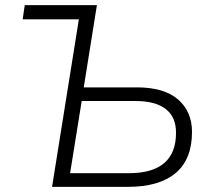

<svg xmlns="http://www.w3.org/2000/svg" viewBox="-20 -725 823 745"><path d="M182 0 286 -650H68L76 -705H356L305 -386H511Q617 -386 671 -339Q725 -292 725 -213Q725 -107 661.5 -53.5Q598 0 477 0ZM252 -53H480Q663 -53 663 -210Q663 -271 623 -302Q583 -333 506 -333H297Z"/></svg>

Font: Nunito Sans Light
Style: Italic
Weight: 300
Italic angle: -9°
Designer: Vernon Adams
Foundry: Vernon Adams
Version: Version 3.006; ttfautohint (v1.8.3)